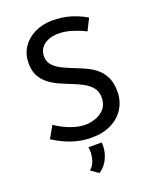

<svg xmlns="http://www.w3.org/2000/svg" viewBox="-170 -824 922 1141"><g transform="rotate(-20 291.0 -253.0)"><path d="M478 -594Q441 -613 397 -627Q353 -641 311 -641Q253 -641 218.5 -614Q184 -587 184 -542Q184 -508 206 -484.5Q228 -461 264 -444Q300 -427 339 -412Q373 -399 406 -383Q439 -367 465.5 -343Q492 -319 507.5 -284Q523 -249 523 -197Q523 -140 494.5 -93Q466 -46 413 -19Q360 8 287 8Q239 8 195.5 -3Q152 -14 115 -31.5Q78 -49 49 -68L92 -144Q116 -127 147 -111.5Q178 -96 212 -86.5Q246 -77 278 -77Q312 -77 345.5 -89.5Q379 -102 401 -128Q423 -154 423 -197Q423 -234 403.5 -258.5Q384 -283 352 -300.5Q320 -318 284 -332Q250 -345 215 -360.5Q180 -376 150 -398.5Q120 -421 102 -454Q84 -487 84 -534Q84 -591 111.5 -633.5Q139 -676 187 -700.5Q235 -725 297 -727Q367 -727 420.5 -710Q474 -693 515 -668ZM257 221 209 188Q234 168 244 130Q254 92 248 55H331Q335 82 328 114Q321 146 303.5 174.5Q286 203 257 221Z"/></g></svg>

Font: Josefin Sans Thin
Style: Regular
Weight: 400
Version: Version 2.000